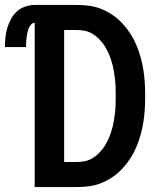

<svg xmlns="http://www.w3.org/2000/svg" viewBox="-59 -755 679 775"><path d="M81 0V-663Q72 -663 65.5 -655Q59 -647 56 -638.5Q53 -630 51 -621Q49 -612 48 -602.5Q47 -593 46.5 -583.5Q46 -574 46 -565H-39Q-39 -585 -37 -604.5Q-35 -624 -29.5 -642.5Q-24 -661 -14.5 -678.5Q-5 -696 9.5 -709Q24 -722 43 -728.5Q62 -735 81 -735H250Q276 -735 302 -731.5Q328 -728 352 -718Q376 -708 397.5 -693Q419 -678 436.5 -659Q454 -640 468 -618Q482 -596 492 -572Q502 -548 509 -522.5Q516 -497 520 -471.5Q524 -446 525.5 -420Q527 -394 527 -368Q527 -341 525.5 -315Q524 -289 520 -263.5Q516 -238 509 -212.5Q502 -187 492 -163Q482 -139 468 -117Q454 -95 436.5 -76Q419 -57 397.5 -42Q376 -27 352 -17Q328 -7 302 -3.5Q276 0 250 0ZM200 -101H250Q267 -101 284 -104.5Q301 -108 316 -117.5Q331 -127 343 -139.5Q355 -152 364 -166.5Q373 -181 380 -197Q387 -213 392 -230Q397 -247 400 -264Q403 -281 405 -298Q407 -315 407.5 -332.5Q408 -350 408 -367Q408 -385 407.5 -402.5Q407 -420 405 -437Q403 -454 400 -471Q397 -488 392 -505Q387 -522 380 -538Q373 -554 364 -568.5Q355 -583 343 -595.5Q331 -608 316 -617.5Q301 -627 284 -630.5Q267 -634 250 -634H200Z"/></svg>

Font: Iosevka SS04 Extended
Style: Bold
Weight: 700
Width: 7
Monospace: yes
Designer: Belleve Invis
Foundry: Belleve Invis
Version: Version 19.0.0; ttfautohint (v1.8.4)